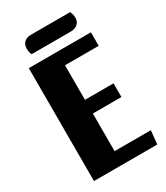

<svg xmlns="http://www.w3.org/2000/svg" viewBox="-198 -886 842 972"><g transform="rotate(-30 223.5 -400.5)"><path d="M221 -379H388V-299H221V-79H433L425 0H55V-660H418V-581H221ZM387 -762Q387 -740 371.5 -727Q356 -714 329 -714H103Q95 -728 95 -751Q95 -774 109.5 -787.5Q124 -801 149 -801H378Q387 -783 387 -762Z"/></g></svg>

Font: Sansita
Style: Bold
Weight: 700
Designer: Pablo Cosgaya
Foundry: Omnibus-Type
Version: Version 1.006